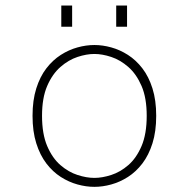

<svg xmlns="http://www.w3.org/2000/svg" viewBox="-20 -678 690 708"><path d="M328 11Q297.5 11 265.8 2.2Q234 -6.5 204.2 -25.5Q174.5 -44.5 151 -75.2Q127.5 -106 113.8 -149.5Q100 -193 100 -251Q100 -308.5 113.8 -352Q127.5 -395.5 151 -426Q174.5 -456.5 204.2 -475.5Q234 -494.5 265.8 -503.2Q297.5 -512 328 -512Q358.5 -512 390.2 -503.2Q422 -494.5 451.8 -475.5Q481.5 -456.5 505 -426Q528.5 -395.5 542.2 -352Q556 -308.5 556 -251Q556 -193 542.2 -149.5Q528.5 -106 505 -75.2Q481.5 -44.5 451.8 -25.5Q422 -6.5 390.2 2.2Q358.5 11 328 11ZM328 -22Q357 -22 390.2 -32.8Q423.5 -43.5 453.2 -69.2Q483 -95 502 -139.5Q521 -184 521 -251Q521 -317 502 -361Q483 -405 453.2 -431Q423.5 -457 390.2 -468Q357 -479 328 -479Q299 -479 265.8 -468Q232.5 -457 202.8 -431Q173 -405 154 -361Q135 -317 135 -251Q135 -184 154 -139.5Q173 -95 202.8 -69.2Q232.5 -43.5 265.8 -32.8Q299 -22 328 -22ZM206 -657.5H246V-579.5H206ZM408.5 -657.5H448.5V-579.5H408.5Z"/></svg>

Font: Trispace Thin Thin
Style: Regular
Weight: 250
Version: Version 1.210